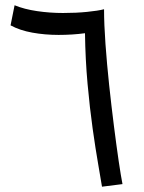

<svg xmlns="http://www.w3.org/2000/svg" viewBox="-20 -702 544 727"><path d="M366.2 4.9Q361.8 -22.9 351.8 -80.1Q341.8 -137.2 330.8 -215.1Q319.8 -293 311.5 -385Q303.2 -477.1 301.8 -576.2Q253.9 -569.8 201.9 -569.8Q149.9 -569.8 102.5 -578.4Q55.2 -586.9 20 -606L35.2 -682.1Q71.8 -667 120.4 -659.9Q168.9 -652.8 218.5 -652.8Q268.1 -652.8 309.6 -657Q351.1 -661.1 374 -667Q374 -609.9 379.4 -534.9Q384.8 -460 393.3 -379.9Q401.9 -299.8 411.4 -224.9Q420.9 -149.9 429.4 -92Q438 -34.2 443.8 -4.9Z"/></svg>

Font: Kurinto Seri
Style: Regular
Weight: 400
Designer: Kurinto was developed by Clint Goss from a range of fonts that are compatible with the SIL Open Font License Version 1.1
Foundry: Clinton F. Goss
Version: Version 2.196; July 25, 2020